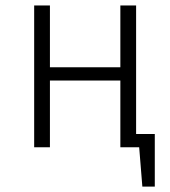

<svg xmlns="http://www.w3.org/2000/svg" viewBox="-20 -543 628 708"><path d="M550.8 -48.8V145H504.9L493.2 0H423.8V-246.1H164.1V0H106V-522.9H164.1V-294.9H423.8V-522.9H481.9V-48.8Z"/></svg>

Font: FiraSans-Light
Style: Regular
Weight: 300
Designer: Carrois Corporate & Edenspiekermann AG
Foundry: Carrois Corporate GbR & Edenspiekermann AG
Version: Version 3.106;PS 003.106;hotconv 1.0.70;makeotf.lib2.5.58329